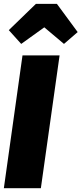

<svg xmlns="http://www.w3.org/2000/svg" viewBox="-30 -986 427 1006"><path d="M81.1 -755.9 16.1 -828.1 158.2 -965.8H268.1L377 -817.9L305.2 -755.9L202.1 -842.8ZM282.2 -695.8 184.1 0H-9.8L87.9 -695.8Z"/></svg>

Font: Fira Sans Compressed Heavy
Style: Italic
Weight: 900
Width: 3
Italic angle: -8°
Designer: Carrois Corporate & Edenspiekermann AG
Foundry: Carrois Corporate GbR & Edenspiekermann AG
Version: Version 4.203;PS 004.203;hotconv 1.0.88;makeotf.lib2.5.64775